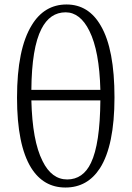

<svg xmlns="http://www.w3.org/2000/svg" viewBox="-20 -823 587 857"><path d="M272 14C338 14 389 -15 426 -72C469 -139 491 -245 491 -388C491 -531 471 -638 430 -708C394 -771 343 -803 277 -803C211 -803 159 -772 122 -711C78 -640 56 -532 56 -387C56 -246 77 -142 119 -74C156 -15 207 14 272 14ZM280 -22C234 -22 197 -49 170 -104C139 -165 123 -255 120 -375H428C427 -245 413 -152 386 -96C363 -47 327 -22 280 -22ZM120 -422C121 -547 136 -638 165 -694C190 -743 226 -768 273 -768C316 -768 352 -740 379 -685C409 -625 425 -537 428 -422Z"/></svg>

Font: AllPunType Light
Style: Regular
Weight: 300
Version: 1.0